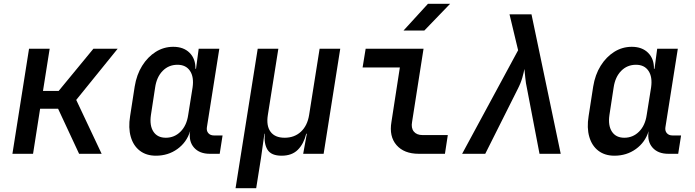

<svg xmlns="http://www.w3.org/2000/svg" viewBox="-20 -805 3640 1005"><path d="M45 0 132 -550H240L205 -329H287L469 -550H596L379 -282L512 0H394L284 -236H190L153 0Z M796 10Q746 10 712 -16Q678 -42 664.5 -89Q651 -136 661 -197L685 -352Q695 -414 724 -460.5Q753 -507 795 -533.5Q837 -560 887 -560Q941 -560 972.5 -528.5Q1004 -497 1003 -445H1006L1020 -550H1128L1063 -139Q1060 -120 1070.5 -108Q1081 -96 1100 -96H1145L1130 0H1078Q1024 0 995.5 -32.5Q967 -65 975 -117V-118Q957 -60 908.5 -25Q860 10 796 10ZM848 -84Q893 -84 925 -116Q957 -148 965 -203L988 -347Q996 -402 974.5 -434Q953 -466 909 -466Q863 -466 831.5 -434Q800 -402 792 -347L770 -203Q762 -148 783 -116Q804 -84 848 -84Z M1213 180 1329 -550H1437L1382 -203Q1373 -147 1396 -115.5Q1419 -84 1470 -84Q1521 -84 1555 -115.5Q1589 -147 1598 -203L1653 -550H1761L1674 0H1567L1586 -105H1583Q1570 -52 1539 -21Q1508 10 1454 10Q1400 10 1380.5 -21Q1361 -52 1366 -105H1364L1346 23L1321 180Z M2172 0Q2095 0 2055.5 -45.5Q2016 -91 2029 -167L2073 -452H1878L1894 -550H2197L2137 -167Q2131 -135 2146 -116.5Q2161 -98 2192 -98H2324L2309 0ZM2092 -645 2220 -785H2336L2201 -645Z M2399 0 2692 -542 2647 -730H2762L2915 0H2804L2739 -339Q2732 -370 2729.5 -398.5Q2727 -427 2725 -444Q2722 -427 2714 -398.5Q2706 -370 2690 -339L2520 0Z M3196 10Q3146 10 3112 -16Q3078 -42 3064.5 -89Q3051 -136 3061 -197L3085 -352Q3095 -414 3124 -460.5Q3153 -507 3195 -533.5Q3237 -560 3287 -560Q3341 -560 3372.5 -528.5Q3404 -497 3403 -445H3406L3420 -550H3528L3463 -139Q3460 -120 3470.5 -108Q3481 -96 3500 -96H3545L3530 0H3478Q3424 0 3395.5 -32.5Q3367 -65 3375 -117V-118Q3357 -60 3308.5 -25Q3260 10 3196 10ZM3248 -84Q3293 -84 3325 -116Q3357 -148 3365 -203L3388 -347Q3396 -402 3374.5 -434Q3353 -466 3309 -466Q3263 -466 3231.5 -434Q3200 -402 3192 -347L3170 -203Q3162 -148 3183 -116Q3204 -84 3248 -84Z"/></svg>

Font: JetBrains Mono NL SemiBold
Style: Italic
Weight: 600
Italic angle: -9°
Monospace: yes
Designer: Philipp Nurullin, Konstantin Bulenkov
Foundry: JetBrains
Version: Version 2.305; ttfautohint (v1.8.4.7-5d5b)